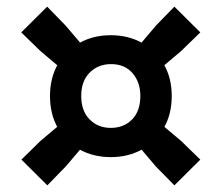

<svg xmlns="http://www.w3.org/2000/svg" viewBox="-20 -659 667 578"><path d="M201.5 -421 101.5 -505.5 44 -561.5 122 -639 177.5 -582 263 -481.5ZM425.5 -421 364.5 -481.5 449.5 -582 505 -639 583 -561.5 525.5 -505.5ZM505 -101 449 -158 366 -256 427 -317.5 525.5 -234.5 583 -178.5ZM122.5 -101 44.5 -178.5 101.5 -234.5 200 -317.5 261.5 -256 178 -158ZM313.5 -186Q261 -186 219.5 -209Q178 -232 154.2 -273.5Q130.5 -315 130.5 -370Q130.5 -424.5 154.2 -465.8Q178 -507 219.5 -530Q261 -553 313.5 -553Q366 -553 407.5 -530Q449 -507 473 -465.8Q497 -424.5 497 -370Q497 -315 473 -273.5Q449 -232 407.5 -209Q366 -186 313.5 -186ZM313.5 -274Q352.5 -274 377.5 -299.2Q402.5 -324.5 402.5 -370Q402.5 -411.5 379 -438.8Q355.5 -466 314.5 -466Q275.5 -466 250 -440.5Q224.5 -415 224.5 -370Q224.5 -325 249.8 -299.5Q275 -274 313.5 -274Z"/></svg>

Font: Encode Sans SC
Style: Bold
Weight: 700
Version: Version 3.002